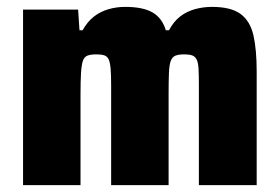

<svg xmlns="http://www.w3.org/2000/svg" viewBox="-20 -538 812 558"><path d="M47 0V-510H207L211 -450H220Q234 -475 252.5 -489.5Q271 -504 294.5 -511Q318 -518 344 -518Q395 -518 423 -502Q451 -486 462 -450H471Q485 -476 504 -490.5Q523 -505 547 -511.5Q571 -518 596 -518Q651 -518 679 -497.5Q707 -477 716.5 -435.5Q726 -394 726 -330V0H558V-290Q558 -320 557 -338Q556 -356 551.5 -365Q547 -374 538.5 -377Q530 -380 516 -380Q500 -380 490.5 -376.5Q481 -373 476.5 -361.5Q472 -350 471 -326.5Q470 -303 470 -264V0H303V-290Q303 -320 301.5 -338Q300 -356 296 -365Q292 -374 283.5 -377Q275 -380 260 -380Q244 -380 234.5 -376.5Q225 -373 221 -361.5Q217 -350 215.5 -326.5Q214 -303 214 -264V0Z"/></svg>

Font: Saira SemiCondensed ExtraBold
Style: Regular
Weight: 800
Width: 4
Designer: Hector Gatti with collaboration of the Omnibus-Type team
Foundry: Omnibus-Type
Version: Version 1.101